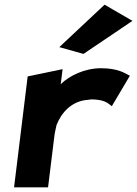

<svg xmlns="http://www.w3.org/2000/svg" viewBox="-20 -789 585 819"><path d="M233 -588 336 -559 545 -700 426 -769ZM534 -466 526 -470C515 -475 485 -498 411 -498C341 -498 276 -466 239 -430L247 -494L98 -463L40 10H185L211 -201C213 -220 217 -237 221 -255C240 -305 283 -358 354 -363C359 -363 364 -365 369 -365C423 -365 440 -349 448 -343L457 -336Z"/></svg>

Font: Bluebird
Style: SfBdExtObl
Weight: 700
Designer: Jasper
Foundry: Cannot Into Space Fonts
Version: Version 0.98